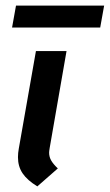

<svg xmlns="http://www.w3.org/2000/svg" viewBox="-20 -652 391 684"><path d="M44 -92Q44 -107 47 -123L108 -470H217L157 -125Q155 -113 155 -108Q155 -93 162.5 -80Q170 -67 186 -52L113 12Q77 -10 60.5 -34.5Q44 -59 44 -92ZM37 -632H351L337 -554H23Z"/></svg>

Font: KoHo SemiBold
Style: Italic
Weight: 600
Italic angle: -10°
Version: Version 1.000; ttfautohint (v1.6)